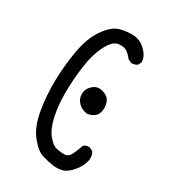

<svg xmlns="http://www.w3.org/2000/svg" viewBox="-190 -891 880 984"><g transform="rotate(30 250.0 -398.5)"><path d="M286.1 -5.9Q250 -11.7 215.8 -21.5Q181.6 -31.2 141.6 -80.6Q101.6 -129.9 86.9 -215.8Q72.3 -301.8 74.2 -391.6Q76.2 -481.4 91.8 -569.8Q107.4 -658.2 147.5 -714.8Q187.5 -771.5 230 -782.2Q272.5 -793 310.5 -790Q348.6 -787.1 379.9 -755.9Q411.1 -724.6 411.1 -691.4L401.4 -671.9Q385.7 -660.2 364.3 -662.1L344.7 -671.9Q334 -687.5 315.9 -702.1Q297.9 -716.8 263.7 -713.4Q229.5 -710 200.7 -653.8Q171.9 -597.7 161.1 -515.1Q150.4 -432.6 150.4 -358.4Q150.4 -284.2 164.1 -222.7Q177.7 -161.1 205.1 -127.9Q232.4 -94.7 258.3 -89.4Q284.2 -84 305.7 -85Q327.1 -85.9 339.8 -110.8Q352.5 -135.7 364.3 -170.9Q377.9 -182.6 399.4 -180.7L418.9 -170.9Q432.6 -151.4 428.7 -122.1Q420.9 -84 392.6 -50.8Q364.3 -17.6 339.8 -10.7Q315.4 -3.9 286.1 -5.9ZM299.8 -323.2Q268.6 -327.1 247.6 -347.7Q226.6 -368.2 226.6 -398.4Q226.6 -428.7 251.5 -451.2Q276.4 -473.6 309.1 -464.8Q341.8 -456.1 353 -434.6Q364.3 -413.1 362.3 -383.8Q360.4 -354.5 341.8 -339.8Q323.2 -325.2 299.8 -323.2Z"/></g></svg>

Font: NaikaiFont
Style: Regular
Weight: 400
Version: Version 1.67